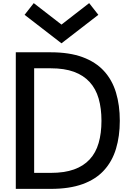

<svg xmlns="http://www.w3.org/2000/svg" viewBox="-20 -1210 831 1230"><path d="M196.2 -1190 373.8 -1052.5 551.2 -1190 610 -1115 373.8 -932.5 137.5 -1115ZM81.2 -875H305Q425 -875 509.4 -843.8Q593.8 -812.5 646.2 -755Q698.8 -697.5 723.1 -616.9Q747.5 -536.2 747.5 -436.2Q747.5 -337.5 723.1 -256.9Q698.8 -176.2 646.2 -118.8Q593.8 -61.2 509.4 -30.6Q425 0 305 0H81.2ZM305 -102.5Q392.5 -102.5 453.8 -124.4Q515 -146.2 554.4 -188.8Q593.8 -231.2 611.9 -293.8Q630 -356.2 630 -436.2Q630 -516.2 611.9 -578.8Q593.8 -641.2 554.4 -684.4Q515 -727.5 453.8 -750Q392.5 -772.5 305 -772.5H198.8V-102.5Z"/></svg>

Font: Abordage
Style: Regular
Weight: 400
Designer: Ange Degheest & Eugénie Bidaut
Foundry: Velvetyne Type Foundry
Version: Version 1.000;FEAKit 1.0